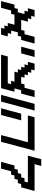

<svg xmlns="http://www.w3.org/2000/svg" viewBox="1376 -2166 790 3582"><g transform="rotate(90 1771.0 -375.0)"><path d="M500 0H625Q630.9 -21 642.1 -62.5Q653.3 -104 658.7 -125H596.2L612.8 -187.5H550.3Q556.2 -208 567.1 -249.8Q578.1 -291.5 583.5 -312.5H646L663.1 -375H725.6Q736.8 -416.5 759 -500Q781.2 -583.5 792.5 -625H667.5L617.2 -437.5H554.7L538.1 -375H350.6Q356.4 -396 367.4 -437.5Q378.4 -479 383.8 -500H321.3L338.4 -562.5H275.9L292.5 -625H167.5Q161.6 -604 150.4 -562.3Q139.2 -520.5 133.8 -500H196.3L179.7 -437.5H242.2Q236.8 -417 225.6 -375Q214.4 -333 208.5 -312.5H146L129.4 -250H66.9Q55.7 -208 33.4 -125Q11.2 -42 0 0H125L175.3 -187.5H237.8L254.4 -250H441.9Q436 -229 425 -187.3Q414.1 -145.5 408.7 -125H471.2L454.1 -62.5H516.6Z M850.6 -375H975.6Q986.8 -416.5 1009 -500Q1031.2 -583.5 1042.5 -625H917.5Q906.2 -583.5 884 -500Q861.8 -416.5 850.6 -375Z M1000 0H1625Q1636.2 -42 1658.4 -125.2Q1680.7 -208.5 1691.9 -250H1629.4Q1635.3 -270.5 1646.5 -312.3Q1657.7 -354 1663.1 -375H1725.6Q1736.8 -416.5 1759 -500Q1781.2 -583.5 1792.5 -625H1667.5L1617.2 -437.5H1554.7L1538.1 -375H1413.1L1429.7 -437.5H1367.2L1383.8 -500H1321.3L1338.4 -562.5H1275.9L1292.5 -625H1167.5Q1161.6 -604 1150.4 -562.3Q1139.2 -520.5 1133.8 -500H1196.3L1179.7 -437.5H1242.2L1225.6 -375H1288.1L1271 -312.5H1333.5L1316.9 -250H1504.4L1487.8 -187.5H1550.3L1533.7 -125H1033.7Q1027.8 -104 1016.6 -62.5Q1005.4 -21 1000 0Z M1750 0H1875Q1902.8 -104 1958.7 -312.3Q2014.6 -520.5 2042.5 -625H1917.5Q1889.6 -520.5 1833.7 -312.3Q1777.8 -104 1750 0Z M2500 0H2625Q2652.8 -104 2708.7 -312.3Q2764.6 -520.5 2792.5 -625H2167.5Q2161.6 -604 2150.4 -562.3Q2139.2 -520.5 2133.8 -500H2633.8Q2611.3 -417 2566.7 -250Q2522 -83 2500 0ZM2000 0H2125Q2141.6 -62.5 2175 -187.5Q2208.5 -312.5 2225.6 -375H2100.6Q2084 -312.5 2050.3 -187.5Q2016.6 -62.5 2000 0Z M3000 0H3125L3175.3 -187.5H3237.8L3254.4 -250H3316.9L3333.5 -312.5H3396L3413.1 -375H3475.6Q3486.8 -416.5 3509 -500Q3531.2 -583.5 3542.5 -625H3042.5Q3048.3 -646 3059.6 -687.7Q3070.8 -729.5 3076.2 -750H2951.2Q2939.9 -708.5 2917.5 -625Q2895 -541.5 2883.8 -500H3383.8L3367.2 -437.5H3304.7L3288.1 -375H3225.6L3208.5 -312.5H3146L3129.4 -250H3066.9Q3055.7 -208 3033.4 -125Q3011.2 -42 3000 0Z"/></g></svg>

Font: Faithful 32x
Style: Oblique
Weight: 400
Foundry: Faithful Resource Pack
Version: Version 1.0; January 27, 2023